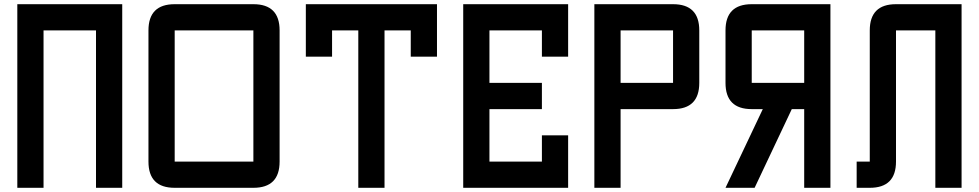

<svg xmlns="http://www.w3.org/2000/svg" viewBox="-20 -895 4665 915"><path d="M562.5 0H437.5V-750H187.5V0H62.5V-875H562.5Z M812.5 0Q687.5 0 687.5 -125V-750Q687.5 -875 812.5 -875H1187.5Q1312.5 -875 1312.5 -750V-125Q1312.5 0 1187.5 0ZM812.5 -125H1187.5V-750H812.5Z M1812.5 0H1687.5V-750H1562.5V-625H1437.5V-875H2062.5V-625H1937.5V-750H1812.5Z M2562.5 -500V-375H2312.5V-125H2562.5V-250H2687.5V0H2187.5V-875H2687.5V-625H2562.5V-750H2312.5V-500Z M2937.5 -375V0H2812.5V-875H3187.5Q3312.5 -875 3312.5 -750V-500Q3312.5 -375 3187.5 -375ZM2937.5 -500H3187.5V-750H2937.5Z M3812.5 -750H3562.5V-500H3812.5ZM3937.5 0H3812.5V-375H3753.4L3576.2 0H3437.5L3615.2 -375H3562.5Q3437.5 -375 3437.5 -500V-750Q3437.5 -875 3562.5 -875H3937.5Z M4562.5 0H4437.5V-750H4250V-125Q4250 0 4125 0H4062.5V-125H4125V-750Q4125 -875 4250 -875H4562.5Z"/></svg>

Font: Oldtimer
Style: Regular
Weight: 400
Designer: GGBotNet
Foundry: GGBotNet
Version: 1.00